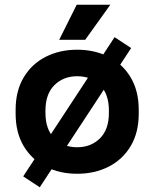

<svg xmlns="http://www.w3.org/2000/svg" viewBox="-20 -720 652 811"><path d="M306 14Q232 14 173 -16Q114 -46 80 -103Q46 -160 46 -240V-256Q46 -336 80 -393Q114 -450 173 -480Q232 -510 306 -510Q380 -510 439 -480Q498 -450 532 -393Q566 -336 566 -256V-240Q566 -160 532 -103Q498 -46 439 -16Q380 14 306 14ZM306 -98Q364 -98 402 -135.5Q440 -173 440 -243V-253Q440 -323 402.5 -360.5Q365 -398 306 -398Q248 -398 210 -360.5Q172 -323 172 -253V-243Q172 -173 210 -135.5Q248 -98 306 -98ZM148 71 78 25 464 -563 534 -517ZM230 -552 304 -700H446L340 -552Z"/></svg>

Font: Space Grotesk
Style: Bold
Weight: 700
Designer: Florian Karsten
Foundry: Florian Karsten
Version: Version 2.000